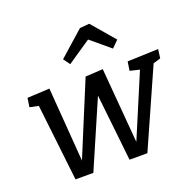

<svg xmlns="http://www.w3.org/2000/svg" viewBox="-138 -947 1108 1092"><g transform="rotate(-20 416.0 -400.5)"><path d="M645 -527 832 -534 825 -480 780 -466 572 2H464L420 -402L245 2H137L84 -462L31 -473L39 -527L174 -534L208 -86L391 -528L497 -534L535 -80L695 -459L637 -473ZM513 -803 632 -664 592 -624 476 -721 333 -624 304 -664 455 -798Z"/></g></svg>

Font: Bitter Pro Medium
Style: Italic
Weight: 500
Italic angle: -9°
Designer: Sol Matas, and Bitter project Authors
Foundry: Sol Matas
Version: Version 1.010